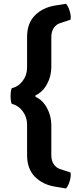

<svg xmlns="http://www.w3.org/2000/svg" viewBox="-20 -798 414 1042"><path d="M43.5 -319Q79.5 -327.5 103.2 -359Q127 -390.5 127 -432V-597Q127 -672.5 170 -715Q213 -757.5 279 -768L338.5 -777.5Q347 -768 353.5 -751.8Q360 -735.5 362.8 -719Q365.5 -702.5 362.5 -691L307.5 -673Q286 -666.5 272.2 -646.8Q258.5 -627 258.5 -596V-434Q258.5 -384.5 235 -341.2Q211.5 -298 172.5 -280.5V-272.5Q211.5 -255.5 235 -212Q258.5 -168.5 258.5 -119V43Q258.5 74.5 272.2 94Q286 113.5 307.5 120L362.5 138Q365.5 149 362.8 165.8Q360 182.5 353.5 198.8Q347 215 338.5 225L279 215Q213 204.5 170 161.8Q127 119 127 44V-121Q127 -162.5 103.2 -194.2Q79.5 -226 43.5 -234.5Q37.5 -250 37.5 -276.8Q37.5 -303.5 43.5 -319Z"/></svg>

Font: Signika SemiBold
Style: Regular
Weight: 600
Designer: Anna Giedry
Foundry: Anna Giedry
Version: Version 2.001